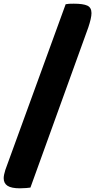

<svg xmlns="http://www.w3.org/2000/svg" viewBox="-105 -821 516 1041"><path d="M3 200Q-43 200 -64 186.5Q-85 173 -85 145Q-85 136 -82.5 124.5Q-80 113 -76 100L251 -798Q260 -800 269.5 -800.5Q279 -801 295 -801Q346 -801 368.5 -790.5Q391 -780 391 -750Q391 -736 386.5 -716.5Q382 -697 374 -673L60 196Q56 197 37.5 198.5Q19 200 3 200Z"/></svg>

Font: Sansita Swashed Light Black
Style: Regular
Weight: 900
Version: Version 1.003